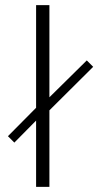

<svg xmlns="http://www.w3.org/2000/svg" viewBox="-20 -730 384 750"><path d="M319 -494 344 -469 173 -299V0H121V-259L36 -173L11 -198L121 -309V-710H173V-350Z"/></svg>

Font: Mukta Vaani ExtraLight
Style: Regular
Weight: 275
Designer: Noopur Datye, Girish Dalvi, Yashodeep Gholap, Pallavi Karambelkar
Foundry: Ek Type
Version: Version 2.538;PS 1.000;hotconv 16.6.51;makeotf.lib2.5.65220;